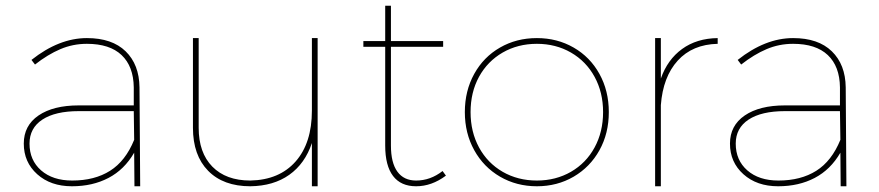

<svg xmlns="http://www.w3.org/2000/svg" viewBox="-20 -650 3066 670"><path d="M448.2 -117.2Q414.1 -58.1 358.6 -29.1Q303.2 0 231 0Q156.7 0 109.9 -42Q63 -84 63 -148.9Q63 -211.9 114.5 -247.1Q166 -282.2 254.9 -282.2H446.8V-345.2Q445.8 -418.5 404.3 -457.8Q362.8 -497.1 283.2 -497.1Q234.4 -497.1 190.7 -478.5Q147 -460 102.1 -424.8L89.8 -440.9Q186 -517.1 283.2 -517.1Q371.1 -517.1 418.5 -470.9Q465.8 -424.8 466.8 -345.2L469.2 0H449.2ZM448.2 -162.1 446.8 -262.2H254.9Q172.9 -262.2 127.9 -232.7Q83 -203.1 83 -148.9Q83 -90.8 123.5 -55.4Q164.1 -20 231.9 -20Q310.1 -20 364 -54Q418 -87.9 448.2 -162.1Z M1088.4 0H1068.4V-150.9Q1044.4 -79.1 989.5 -40Q934.6 -1 853.5 0Q759.3 0 706.3 -54Q653.3 -107.9 653.3 -204.1V-517.1H673.3V-204.1Q673.3 -117.2 720.9 -68.6Q768.6 -20 853.5 -20Q954.6 -22 1011.5 -86.4Q1068.4 -150.9 1068.4 -264.2V-517.1H1088.4Z M1432.1 0Q1378.9 0 1351.6 -35.9Q1324.2 -71.8 1324.2 -142.1V-486.8H1248V-506.8H1324.2V-629.9H1344.2V-506.8H1526.4V-486.8H1344.2V-142.1Q1344.2 -82 1366.7 -51Q1389.2 -20 1432.1 -20Q1481.9 -20 1524.4 -53.2L1536.1 -37.1Q1486.3 0 1432.1 0Z M2104.5 -258.8Q2104.5 -184.6 2071.8 -125.7Q2039.1 -66.9 1981.7 -33.4Q1924.3 0 1853.5 0Q1782.7 0 1725.1 -33.4Q1667.5 -66.9 1634.8 -126Q1602.1 -185.1 1602.1 -258.8Q1602.1 -333 1634.8 -392.1Q1667.5 -451.2 1724.9 -484.1Q1782.2 -517.1 1853.5 -517.1Q1924.3 -517.1 1981.7 -484.1Q2039.1 -451.2 2071.8 -392.1Q2104.5 -333 2104.5 -258.8ZM1622.1 -258.8Q1622.1 -189.9 1651.6 -135.5Q1681.2 -81.1 1734.1 -50.5Q1787.1 -20 1853.5 -20Q1919.4 -20 1972.4 -50.5Q2025.4 -81.1 2054.9 -135.5Q2084.5 -189.9 2084.5 -258.8Q2084.5 -327.6 2054.9 -381.8Q2025.4 -436 1972.4 -466.6Q1919.4 -497.1 1853.5 -497.1Q1787.1 -497.1 1734.1 -466.6Q1681.2 -436 1651.6 -382.1Q1622.1 -328.1 1622.1 -258.8Z M2484.4 -517.1V-497.1Q2396.5 -495.1 2345 -438.5Q2293.5 -381.8 2286.1 -283.2V0H2266.1V-517.1H2286.1V-376Q2309.1 -441.9 2360.1 -479Q2411.1 -516.1 2484.4 -517.1Z M2912.6 -117.2Q2878.4 -58.1 2823 -29.1Q2767.6 0 2695.3 0Q2621.1 0 2574.2 -42Q2527.3 -84 2527.3 -148.9Q2527.3 -211.9 2578.9 -247.1Q2630.4 -282.2 2719.2 -282.2H2911.1V-345.2Q2910.2 -418.5 2868.7 -457.8Q2827.1 -497.1 2747.6 -497.1Q2698.7 -497.1 2655 -478.5Q2611.3 -460 2566.4 -424.8L2554.2 -440.9Q2650.4 -517.1 2747.6 -517.1Q2835.4 -517.1 2882.8 -470.9Q2930.2 -424.8 2931.2 -345.2L2933.6 0H2913.6ZM2912.6 -162.1 2911.1 -262.2H2719.2Q2637.2 -262.2 2592.3 -232.7Q2547.4 -203.1 2547.4 -148.9Q2547.4 -90.8 2587.9 -55.4Q2628.4 -20 2696.3 -20Q2774.4 -20 2828.4 -54Q2882.3 -87.9 2912.6 -162.1Z"/></svg>

Font: Montserrat
Style: Thin
Weight: 250
Designer: Julieta Ulanovsky
Foundry: Julieta Ulanovsky
Version: Version 1.000;PS 002.000;hotconv 1.0.70;makeotf.lib2.5.58329